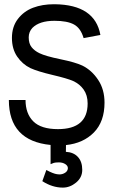

<svg xmlns="http://www.w3.org/2000/svg" viewBox="-20 -668 558 888"><path d="M120.6 -353Q83.5 -371.1 59.3 -406.5Q35.2 -441.9 35.2 -492.7Q35.2 -544.4 62.7 -580.3Q90.3 -616.2 133.1 -632.3Q175.8 -648.4 229.5 -648.4H233.9Q419.4 -646 444.3 -506.3L366.7 -491.7Q353.5 -537.6 322.3 -554.7Q291 -571.8 231.9 -571.8Q162.6 -571.8 129.9 -539.1Q112.8 -520.5 112.8 -495.1Q112.8 -466.8 126 -450Q139.2 -433.1 162.6 -421.9Q190.9 -408.2 259.8 -394Q328.6 -379.9 360.8 -364.7Q404.3 -343.3 433.8 -298.8Q463.4 -254.4 463.4 -193.4Q463.4 -105.5 414.3 -55.4Q365.2 -5.4 285.2 2.9Q284.7 13.2 284.7 34.2Q320.3 36.1 340.3 57.9Q360.4 79.6 360.4 117.7Q360.4 152.8 332 176.3Q303.7 199.7 270.5 199.7Q222.2 199.7 175.8 169.9L194.3 118.2Q226.1 135.3 243.7 137.7Q249.5 138.7 254.9 138.7Q269 138.7 281 131.1Q293 123.5 293.9 110.4V109.4Q293.9 98.6 281.7 90.8Q269.5 83 252 83Q243.7 83 237.8 83.7Q231.9 84.5 229.5 85.2Q227.1 85.9 221.9 88.1Q216.8 90.3 213.9 91.3V2.4Q21 -16.6 21 -205.6H98.1Q98.1 -142.6 134 -106.7Q169.9 -70.8 248 -70.8Q385.3 -70.8 385.3 -189.5Q385.3 -227.5 366.9 -253.7Q348.6 -279.8 317.9 -293.5Q291.5 -305.2 223.1 -321.3Q154.8 -337.4 120.6 -353Z"/></svg>

Font: FantasqueSansM Nerd Font
Style: Regular
Weight: 400
Monospace: yes
Designer: Jany Belluz
Version: Version 1.8.0 ; ttfautohint (v1.8.2);Nerd Fonts 3.4.0